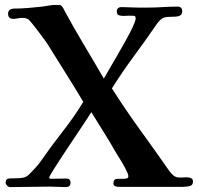

<svg xmlns="http://www.w3.org/2000/svg" viewBox="-20 -762 808 784"><path d="M768 -21Q768 -5 754 -2Q740 1 726 1H464Q457 1 450 -2Q443 -5 443 -13Q443 -31 458.5 -31.5Q474 -32 486 -32Q491 -32 497.5 -33.5Q504 -35 504 -42Q504 -49 501 -55Q491 -78 477.5 -100Q464 -122 451 -143Q428 -184 403.5 -222.5Q379 -261 353 -304Q347 -294 328 -265.5Q309 -237 284 -199.5Q259 -162 235.5 -126.5Q212 -91 196.5 -66Q181 -41 181 -37Q181 -32 189 -32Q204 -32 219.5 -32.5Q235 -33 250 -33Q268 -33 268 -16Q268 2 248 2Q232 2 216 1Q200 0 183 0Q143 0 102.5 1Q62 2 22 2Q15 2 9 -4Q3 -10 3 -16Q3 -33 19 -33.5Q35 -34 46 -34Q61 -34 74.5 -36.5Q88 -39 98 -49Q110 -61 124 -76Q138 -91 148 -106Q189 -165 236 -225Q283 -285 320 -346Q287 -402 252.5 -456.5Q218 -511 184 -566Q175 -582 159 -603.5Q143 -625 127 -646Q111 -667 99 -680Q95 -685 86.5 -687Q78 -689 71 -689Q61 -689 52.5 -687Q44 -685 34 -685Q13 -685 13 -706Q13 -717 20.5 -722Q28 -727 38 -727Q66 -727 95.5 -729.5Q125 -732 152 -735Q166 -737 181 -739.5Q196 -742 209 -742Q217 -742 224 -741.5Q231 -741 235 -733Q237 -731 238.5 -728.5Q240 -726 241 -723Q279 -652 321 -582Q363 -512 404 -441Q410 -452 425 -477.5Q440 -503 458.5 -535Q477 -567 494.5 -598.5Q512 -630 523 -654Q534 -678 534 -687Q534 -697 526.5 -697.5Q519 -698 508 -698Q502 -698 496.5 -697.5Q491 -697 485 -697Q475 -697 466 -699.5Q457 -702 457 -714Q457 -733 476 -733Q493 -733 510.5 -732Q528 -731 545 -731H582Q613 -731 643.5 -733Q674 -735 705 -735Q724 -735 724 -716Q724 -703 715 -698.5Q706 -694 695 -694Q688 -694 681 -693.5Q674 -693 667 -693Q660 -693 652.5 -691Q645 -689 640 -685Q628 -676 619 -662Q575 -598 527 -533Q479 -468 437 -401Q491 -316 552.5 -231Q614 -146 672 -63Q680 -52 689.5 -44.5Q699 -37 714 -37Q719 -37 729 -37.5Q739 -38 744 -38Q752 -38 760 -34.5Q768 -31 768 -21Z"/></svg>

Font: Kaisei Tokumin ExtraBold
Style: Regular
Weight: 800
Designer: Font-Kai, 金井和夫
Foundry: KAZUO KANAI
Version: Version 5.003